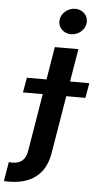

<svg xmlns="http://www.w3.org/2000/svg" viewBox="-163 -800 542 1043"><g transform="rotate(5 108.0 -278.5)"><path d="M111.5 -545.5 82 -366.5H-25.2L-39.4 -285.2H68.5L16.3 29.5C8.2 75.3 -15.3 99.8 -64.6 99.8C-70.7 99.8 -77.1 99.4 -83.1 99.1L-100.5 203.8C-91.6 204.5 -83.5 204.5 -75.3 204.5C45.5 204.5 124.3 149.1 144.2 31.2L196.7 -285.2H301.1L315.3 -366.5H210.2L240.1 -545.5ZM123.9 -692.5C120.7 -654.1 152 -622.9 192.8 -622.9C233.7 -622.9 269.9 -654.1 272.7 -692.5C275.9 -731.2 245.4 -762.4 204.5 -762.4C163.4 -762.4 127.5 -731.2 123.9 -692.5Z"/></g></svg>

Font: Margiela Sans Semi Bold
Style: Italic
Weight: 600
Italic angle: -9.39999°
Designer: Stefan Endress, Andreas Faust
Version: Version 1.100;FEAKit 1.0